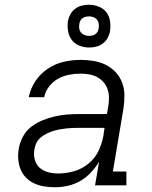

<svg xmlns="http://www.w3.org/2000/svg" viewBox="-20 -780 640 808"><path d="M211 8Q188 8 166 4.5Q144 1 124.5 -8Q105 -17 90 -32Q75 -47 67 -66.5Q59 -86 57 -108.5Q55 -131 59 -154Q63 -179 76 -204Q89 -229 111 -246Q133 -263 158.5 -273.5Q184 -284 210 -290Q236 -296 262 -298Q288 -300 314 -300H430L436 -335Q439 -354 438.5 -372Q438 -390 432 -406.5Q426 -423 414.5 -435.5Q403 -448 388 -456Q373 -464 355 -467Q337 -470 319 -470Q295 -470 271 -465.5Q247 -461 225 -449Q203 -437 187 -416.5Q171 -396 166 -371H101Q108 -407 129 -438.5Q150 -470 181.5 -491Q213 -512 248.5 -520Q284 -528 319 -528Q347 -528 374 -523.5Q401 -519 424.5 -507.5Q448 -496 466 -477Q484 -458 493.5 -433.5Q503 -409 503.5 -381.5Q504 -354 500 -326L455 -58H512V0H380L397 -99Q382 -75 362 -53.5Q342 -32 317 -18Q292 -4 265 2Q238 8 211 8ZM226 -50Q259 -50 292 -59.5Q325 -69 352 -91Q379 -113 394 -144Q409 -175 415 -208L420 -242H314Q300 -242 286 -241.5Q272 -241 258.5 -239.5Q245 -238 231 -235.5Q217 -233 203 -228.5Q189 -224 176 -217.5Q163 -211 151.5 -201.5Q140 -192 133.5 -179Q127 -166 125 -152Q122 -137 123.5 -122.5Q125 -108 131 -95.5Q137 -83 147 -74Q157 -65 170 -59.5Q183 -54 197.5 -52Q212 -50 226 -50ZM355 -580Q333 -580 313.5 -588Q294 -596 282 -612Q270 -628 266.5 -649Q263 -670 266 -692Q269 -707 276.5 -720.5Q284 -734 297 -743.5Q310 -753 325 -756.5Q340 -760 355 -760Q376 -760 396 -752Q416 -744 428 -728Q440 -712 443 -691Q446 -670 443 -648Q440 -633 432.5 -619.5Q425 -606 412 -596.5Q399 -587 384 -583.5Q369 -580 355 -580ZM355 -629Q361 -629 368 -630.5Q375 -632 381 -636Q387 -640 390.5 -646.5Q394 -653 395 -660Q397 -670 395.5 -680Q394 -690 388.5 -697Q383 -704 374 -707.5Q365 -711 355 -711Q348 -711 341 -709.5Q334 -708 328 -704Q322 -700 318.5 -693.5Q315 -687 314 -680Q312 -670 313.5 -660Q315 -650 321 -643Q327 -636 336 -632.5Q345 -629 355 -629Z"/></svg>

Font: Iosevka Etoile Light Oblique
Style: Regular
Weight: 300
Italic angle: -9°
Designer: Belleve Invis
Foundry: Belleve Invis
Version: Version 15.5.2; ttfautohint (v1.8.4)